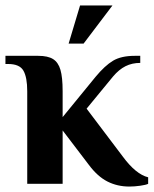

<svg xmlns="http://www.w3.org/2000/svg" viewBox="-21 -675 565 705"><path d="M305 -70 209 -196V0H79V-340Q79 -391 65 -415.5Q51 -440 9 -440H-1V-470H119Q155 -470 174 -458Q193 -446 201 -418.5Q209 -391 209 -340V-245L330 -393Q364 -434 394 -452Q424 -470 474 -470H494V-444Q464 -444 440 -432Q416 -420 394 -394L297 -276L430 -100Q478 -35 523 -24V0Q515 4 494 7Q473 10 454 10Q410 10 373.5 -8.5Q337 -27 305 -70ZM231 -515 273 -655H392L286 -515Z"/></svg>

Font: Philosopher
Style: Bold
Weight: 700
Designer: Jovanny Lemonad
Foundry: Jovanny Lemonad
Version: Version 2.000